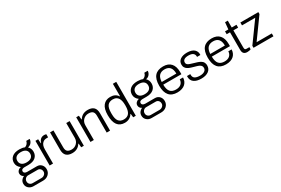

<svg xmlns="http://www.w3.org/2000/svg" viewBox="109 -2043 5194 3544"><g transform="rotate(-30 2706.0 -270.5)"><path d="M160.2 182.1Q101.1 182.1 60.1 145.3Q19 108.4 19 50.8Q19 8.8 41.7 -22.2Q64.5 -53.2 102.1 -69.8Q76.2 -81.1 62 -102.8Q47.9 -124.5 47.9 -150.9Q47.9 -184.6 72.3 -209.7Q96.7 -234.9 133.8 -242.2Q100.1 -265.1 81.1 -298.6Q62 -332 62 -371.1Q62 -446.3 115.5 -492.2Q168.9 -538.1 271 -538.1Q336.9 -538.1 383.8 -518.1Q449.7 -542.5 462.9 -609.9H535.2Q533.7 -565.4 505.6 -531.2Q477.5 -497.1 430.2 -488.8Q480 -441.9 480 -371.1Q480 -296.4 427.2 -250.7Q374.5 -205.1 272.9 -205.1H189.9Q159.2 -205.1 140.6 -192.6Q122.1 -180.2 122.1 -154.8Q122.1 -132.3 141.4 -119.1Q160.6 -106 191.9 -106H397.9Q455.6 -106 492.2 -67.1Q528.8 -28.3 528.8 30.8Q528.8 95.2 482.7 138.7Q436.5 182.1 365.2 182.1ZM271 -262.2Q338.4 -262.2 373.3 -291Q408.2 -319.8 408.2 -371.1Q408.2 -422.9 373.3 -451.9Q338.4 -481 271 -481Q204.1 -481 169.4 -451.9Q134.8 -422.9 134.8 -371.1Q134.8 -321.3 169.7 -291.7Q204.6 -262.2 271 -262.2ZM175.8 125H362.8Q401.4 125 428.7 100.3Q456.1 75.7 456.1 42Q456.1 4.4 433.8 -18.8Q411.6 -42 378.9 -42H175.8Q141.1 -42 116.5 -17.6Q91.8 6.8 91.8 42Q91.8 79.1 115.7 102.1Q139.6 125 175.8 125Z M609.4 0V-525.9H667.5L673.3 -438H680.7Q710.4 -538.1 800.8 -538.1Q825.2 -538.1 844.7 -530.8V-464.8H813.5Q768.1 -464.8 737.8 -442.1Q707.5 -419.4 694.6 -384Q681.6 -348.6 681.6 -303.2V0Z M1088.4 12.2Q1008.8 12.2 965.1 -28.1Q921.4 -68.4 921.4 -159.2V-525.9H993.7V-166Q993.7 -101.1 1024.2 -76.4Q1054.7 -51.8 1111.3 -51.8Q1174.3 -51.8 1220.5 -96.4Q1266.6 -141.1 1266.6 -214.8V-525.9H1338.4V0H1282.2L1274.4 -83H1267.6Q1208.5 12.2 1088.4 12.2Z M1479 0V-525.9H1536.1L1543 -442.9H1550.3Q1582.5 -493.7 1627 -515.9Q1671.4 -538.1 1730 -538.1Q1810.1 -538.1 1853.5 -498Q1897 -458 1897 -367.2V0H1825.2V-359.9Q1825.2 -393.6 1816.7 -416.7Q1808.1 -439.9 1791.3 -452.1Q1774.4 -464.4 1754.2 -469.2Q1733.9 -474.1 1706.1 -474.1Q1643.1 -474.1 1597.2 -429.4Q1551.3 -384.8 1551.3 -311V0Z M2210 12.2Q2002 12.2 2002 -268.1Q2002 -403.3 2056.4 -470.7Q2110.8 -538.1 2208 -538.1Q2317.9 -538.1 2367.7 -458H2374V-723.1H2445.8V0H2390.1L2381.8 -77.1H2375Q2348.1 -32.7 2304.9 -10.3Q2261.7 12.2 2210 12.2ZM2221.7 -50.8Q2300.8 -50.8 2337.4 -102.1Q2374 -153.3 2374 -253.9V-272Q2374 -319.8 2365.5 -356.4Q2356.9 -393.1 2343.3 -415Q2329.6 -437 2309.8 -450.9Q2290 -464.8 2270 -470Q2250 -475.1 2227.1 -475.1Q2150.9 -475.1 2114 -427.2Q2077.1 -379.4 2077.1 -274.9V-250Q2077.1 -144 2114.5 -97.4Q2151.9 -50.8 2221.7 -50.8Z M2676.8 182.1Q2617.7 182.1 2576.7 145.3Q2535.6 108.4 2535.6 50.8Q2535.6 8.8 2558.3 -22.2Q2581.1 -53.2 2618.7 -69.8Q2592.8 -81.1 2578.6 -102.8Q2564.5 -124.5 2564.5 -150.9Q2564.5 -184.6 2588.9 -209.7Q2613.3 -234.9 2650.4 -242.2Q2616.7 -265.1 2597.7 -298.6Q2578.6 -332 2578.6 -371.1Q2578.6 -446.3 2632.1 -492.2Q2685.5 -538.1 2787.6 -538.1Q2853.5 -538.1 2900.4 -518.1Q2966.3 -542.5 2979.5 -609.9H3051.8Q3050.3 -565.4 3022.2 -531.2Q2994.1 -497.1 2946.8 -488.8Q2996.6 -441.9 2996.6 -371.1Q2996.6 -296.4 2943.8 -250.7Q2891.1 -205.1 2789.6 -205.1H2706.5Q2675.8 -205.1 2657.2 -192.6Q2638.7 -180.2 2638.7 -154.8Q2638.7 -132.3 2658 -119.1Q2677.2 -106 2708.5 -106H2914.6Q2972.2 -106 3008.8 -67.1Q3045.4 -28.3 3045.4 30.8Q3045.4 95.2 2999.3 138.7Q2953.1 182.1 2881.8 182.1ZM2787.6 -262.2Q2855 -262.2 2889.9 -291Q2924.8 -319.8 2924.8 -371.1Q2924.8 -422.9 2889.9 -451.9Q2855 -481 2787.6 -481Q2720.7 -481 2686 -451.9Q2651.4 -422.9 2651.4 -371.1Q2651.4 -321.3 2686.3 -291.7Q2721.2 -262.2 2787.6 -262.2ZM2692.4 125H2879.4Q2918 125 2945.3 100.3Q2972.7 75.7 2972.7 42Q2972.7 4.4 2950.4 -18.8Q2928.2 -42 2895.5 -42H2692.4Q2657.7 -42 2633.1 -17.6Q2608.4 6.8 2608.4 42Q2608.4 79.1 2632.3 102.1Q2656.2 125 2692.4 125Z M3329.1 12.2Q3096.2 12.2 3096.2 -263.2Q3096.2 -403.3 3156 -470.7Q3215.8 -538.1 3335 -538.1Q3443.8 -538.1 3501 -474.1Q3558.1 -410.2 3558.1 -290V-244.1H3171.4Q3171.9 -141.1 3211.9 -94.5Q3252 -47.9 3332 -47.9Q3405.3 -47.9 3444.1 -84Q3482.9 -120.1 3484.4 -176.8H3554.2Q3553.2 -137.2 3539.1 -103.3Q3524.9 -69.3 3498 -43.5Q3471.2 -17.6 3427.7 -2.7Q3384.3 12.2 3329.1 12.2ZM3171.4 -300.8H3482.9Q3482.9 -477.1 3331.1 -477.1Q3255.9 -477.1 3216.1 -434.1Q3176.3 -391.1 3171.4 -300.8Z M3841.8 12.2Q3737.8 12.2 3683.8 -29.1Q3629.9 -70.3 3629.9 -146Q3629.9 -158.2 3630.9 -163.1H3701.7Q3700.7 -156.2 3700.7 -147.9Q3701.2 -92.8 3739 -70.3Q3776.9 -47.9 3846.7 -47.9Q3903.8 -47.9 3940.7 -71.5Q3977.5 -95.2 3977.5 -138.2Q3977.5 -151.4 3973.6 -162.8Q3969.7 -174.3 3964.6 -182.6Q3959.5 -190.9 3948.5 -198.5Q3937.5 -206.1 3929.4 -210.7Q3921.4 -215.3 3905 -221.2Q3888.7 -227.1 3879.4 -229.7Q3870.1 -232.4 3850.6 -238Q3831.1 -243.7 3821.8 -246.1Q3799.8 -252.4 3789.3 -255.6Q3778.8 -258.8 3759 -265.4Q3739.3 -272 3728.8 -277.6Q3718.3 -283.2 3702.9 -292Q3687.5 -300.8 3679.2 -310.5Q3670.9 -320.3 3662.4 -333Q3653.8 -345.7 3650.1 -361.6Q3646.5 -377.4 3646.5 -396Q3646.5 -461.9 3699.5 -500Q3752.4 -538.1 3845.7 -538.1Q3896.5 -538.1 3934.8 -526.1Q3973.1 -514.2 3995.4 -493.7Q4017.6 -473.1 4028.6 -448Q4039.6 -422.9 4039.6 -394Q4039.6 -391.1 4039.1 -384.8Q4038.6 -378.4 4038.6 -376H3967.8V-389.2Q3967.8 -405.8 3962.2 -420.2Q3956.5 -434.6 3943.6 -448.2Q3930.7 -461.9 3904.5 -470Q3878.4 -478 3841.8 -478Q3781.2 -478 3750.5 -457.5Q3719.7 -437 3719.7 -398.9Q3719.7 -386.7 3722.9 -376.7Q3726.1 -366.7 3733.9 -359.1Q3741.7 -351.6 3749 -346.2Q3756.3 -340.8 3770.3 -335.4Q3784.2 -330.1 3793.7 -326.9Q3803.2 -323.7 3821.5 -318.1Q3839.8 -312.5 3850.6 -309.1Q3860.8 -305.7 3885.3 -298.6Q3909.7 -291.5 3921.4 -287.8Q3933.1 -284.2 3954.1 -275.9Q3975.1 -267.6 3986.1 -260.7Q3997.1 -253.9 4011.7 -242.2Q4026.4 -230.5 4033.7 -217.8Q4041 -205.1 4046.4 -187.5Q4051.8 -169.9 4051.8 -148.9Q4051.8 -70.8 3994.1 -29.3Q3936.5 12.2 3841.8 12.2Z M4364.3 12.2Q4131.3 12.2 4131.3 -263.2Q4131.3 -403.3 4191.2 -470.7Q4251 -538.1 4370.1 -538.1Q4479 -538.1 4536.1 -474.1Q4593.3 -410.2 4593.3 -290V-244.1H4206.5Q4207 -141.1 4247.1 -94.5Q4287.1 -47.9 4367.2 -47.9Q4440.4 -47.9 4479.2 -84Q4518.1 -120.1 4519.5 -176.8H4589.4Q4588.4 -137.2 4574.2 -103.3Q4560.1 -69.3 4533.2 -43.5Q4506.3 -17.6 4462.9 -2.7Q4419.4 12.2 4364.3 12.2ZM4206.5 -300.8H4518.1Q4518.1 -477.1 4366.2 -477.1Q4291 -477.1 4251.2 -434.1Q4211.4 -391.1 4206.5 -300.8Z M4817.9 11.2Q4721.7 11.2 4721.7 -88.9V-464.8H4650.9V-525.9H4721.7L4735.8 -671.9H4793.9V-525.9H4895V-464.8H4793.9V-102.1Q4793.9 -72.8 4802 -60.8Q4810.1 -48.8 4835 -48.8H4895V-2.9Q4862.8 11.2 4817.9 11.2Z M4954.6 0V-43L5259.3 -464.8H4977.5V-525.9H5361.3V-484.9L5055.2 -61H5379.4V0Z"/></g></svg>

Font: Archivo Light
Style: Regular
Weight: 300
Designer: Hector Gatti
Foundry: Omnibus-Type
Version: Version 2.001